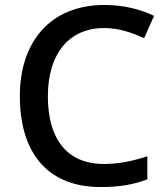

<svg xmlns="http://www.w3.org/2000/svg" viewBox="-20 -744 673 774"><path d="M400 -631C461 -631 515 -611 561 -590L601 -680C544 -708 473 -724 401 -724C181 -724 60 -573 60 -357C60 -134 166 10 386 10C464 10 518 0 574 -21V-114C515 -95 460 -83 399 -83C247 -83 173 -187 173 -356C173 -527 258 -631 400 -631Z"/></svg>

Font: Noto Sans Bamum Medium
Style: Regular
Weight: 500
Designer: Monotype Design Team
Foundry: Monotype Imaging Inc.
Version: Version 2.002